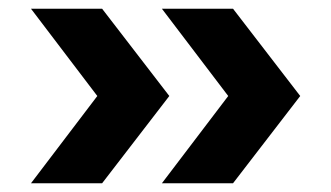

<svg xmlns="http://www.w3.org/2000/svg" viewBox="-20 -489 758 440"><path d="M503 -269 351 -469H514L668 -269L514 -69H351ZM203 -269 51 -469H214L368 -269L214 -69H51Z"/></svg>

Font: BLUETTI 2.0
Style: Bold
Weight: 700
Designer: Stijn de Vries
Foundry: tokotype
Version: Version 2.005;October 31, 2023;FontCreator 14.0.0.2814 64-bi